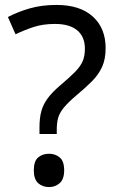

<svg xmlns="http://www.w3.org/2000/svg" viewBox="-20 -744 474 778"><path d="M140 -228Q140 -266 147.5 -293.5Q155 -321 173.5 -346Q192 -371 224 -398Q263 -431 284.5 -453Q306 -475 315 -496Q324 -517 324 -547Q324 -595 293 -621Q262 -647 203 -647Q154 -647 116 -634.5Q78 -622 43 -605L12 -675Q52 -696 100.5 -710Q149 -724 209 -724Q304 -724 356 -677Q408 -630 408 -549Q408 -504 393.5 -472.5Q379 -441 352.5 -414.5Q326 -388 290 -358Q257 -330 239.5 -309Q222 -288 216 -267.5Q210 -247 210 -218V-201H140ZM117 -54Q117 -91 134.5 -106Q152 -121 179 -121Q204 -121 222 -106Q240 -91 240 -54Q240 -18 222 -2Q204 14 179 14Q152 14 134.5 -2Q117 -18 117 -54Z"/></svg>

Font: lguzrati15
Style: Book
Weight: 400
Designer: Jelle Bosma - Monotype Design Team, Universal Thirst
Foundry: Monotype Imaging Inc.
Version: Version 2.106